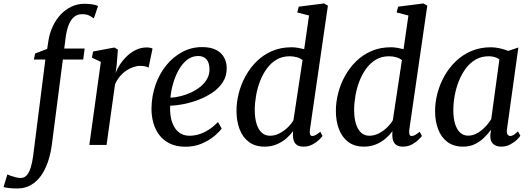

<svg xmlns="http://www.w3.org/2000/svg" viewBox="-134 -837 3064 1109"><path d="M146 -604Q153.5 -648.5 171.8 -686.8Q190 -725 217.2 -753.8Q244.5 -782.5 279 -798.8Q313.5 -815 352 -815Q372.5 -815 393.2 -812.8Q414 -810.5 432.5 -802.5L408 -730.5Q398.5 -738.5 381.8 -747Q365 -755.5 339.5 -755Q312 -755 293 -738.5Q274 -722 262.5 -692.5Q251 -663 245.5 -622.5L237 -556.5H355L346.5 -493H229L165.5 -1.5Q158.5 52 142.8 98Q127 144 102.8 178Q78.5 212 45 231.5Q11.5 251 -31 251.5Q-55.5 252 -78.8 249.5Q-102 247 -113.5 243.5L-91.5 170.5Q-88 172.5 -74.5 177.5Q-61 182.5 -44.2 186.8Q-27.5 191 -15 191Q6 191 20 175.8Q34 160.5 43 132Q52 103.5 57.5 63.5L128 -493H61.5L69 -528L138.5 -554.5Z M382 0 448.5 -479.5 397 -504 403.5 -539.5 526.5 -562.5 547 -550.5 540 -462 534 -416Q542.5 -439.5 559.5 -465.2Q576.5 -491 599.8 -513.2Q623 -535.5 652 -549.2Q681 -563 713.5 -563Q723 -563 732.5 -561.2Q742 -559.5 747 -556L724 -446Q719 -450 706.8 -453.2Q694.5 -456.5 676 -456.5Q656 -456.5 635.2 -449.2Q614.5 -442 594.8 -428.8Q575 -415.5 558.5 -395.8Q542 -376 530.5 -350.5L481.5 0Z M1146.5 -95Q1132.5 -75 1102.8 -50.2Q1073 -25.5 1031 -7.5Q989 10.5 937.5 10.5Q884 10.5 846.2 -8.2Q808.5 -27 785 -58.8Q761.5 -90.5 751 -130Q740.5 -169.5 741 -211Q742 -282.5 764.2 -346.5Q786.5 -410.5 826.2 -459.5Q866 -508.5 918.8 -536.8Q971.5 -565 1033.5 -565Q1082 -565 1113.2 -549.2Q1144.5 -533.5 1159.8 -506Q1175 -478.5 1175.5 -444.5Q1176 -398 1153 -362.5Q1130 -327 1092.5 -301.8Q1055 -276.5 1011 -260Q967 -243.5 924.2 -235.2Q881.5 -227 849 -226.5Q847 -194.5 852 -163.8Q857 -133 870.2 -108Q883.5 -83 906 -68Q928.5 -53 961 -53Q991.5 -53 1020.2 -62.8Q1049 -72.5 1075.5 -90.2Q1102 -108 1125 -132ZM1011 -513.5Q974.5 -513.5 946 -490.8Q917.5 -468 897.5 -431.8Q877.5 -395.5 865.5 -353.5Q853.5 -311.5 850.5 -272.5Q879 -274 910.2 -281.8Q941.5 -289.5 971 -303.5Q1000.5 -317.5 1024.5 -337Q1048.5 -356.5 1062.5 -382Q1076.5 -407.5 1076 -437.5Q1075.5 -475.5 1058.5 -494.5Q1041.5 -513.5 1011 -513.5Z M1656 -87.5Q1654 -69.5 1657.2 -60.5Q1660.5 -51.5 1669.5 -51.5Q1679 -51.5 1689.8 -57.2Q1700.5 -63 1716 -76L1729 -51.5Q1724 -44.5 1709 -29.8Q1694 -15 1671 -2.5Q1648 10 1618.5 10Q1588.5 10 1573.5 -6Q1558.5 -22 1558 -55.5L1558.5 -79.5Q1543.5 -58 1519.5 -37.2Q1495.5 -16.5 1463.8 -3.2Q1432 10 1394.5 10Q1339 10 1303 -17.5Q1267 -45 1249.5 -91.8Q1232 -138.5 1232 -197Q1232 -246.5 1245 -298Q1258 -349.5 1284 -397Q1310 -444.5 1348.2 -482.2Q1386.5 -520 1437 -542Q1487.5 -564 1549.5 -564Q1567 -564 1586.5 -560.8Q1606 -557.5 1623 -553L1651 -747.5L1583 -765L1591.5 -798.5L1737.5 -817L1760 -804.5ZM1613.5 -490Q1599 -501.5 1579.2 -506.8Q1559.5 -512 1538.5 -512Q1496 -512 1463.2 -492.5Q1430.5 -473 1406.8 -440.2Q1383 -407.5 1367.5 -366.8Q1352 -326 1344.8 -283.2Q1337.5 -240.5 1337.5 -202Q1337.5 -155.5 1347.8 -122.2Q1358 -89 1377.5 -71Q1397 -53 1425 -53Q1454.5 -53 1481 -67Q1507.5 -81 1528.5 -101.5Q1549.5 -122 1561 -142.5Z M2230 -87.5Q2228 -69.5 2231.2 -60.5Q2234.5 -51.5 2243.5 -51.5Q2253 -51.5 2263.8 -57.2Q2274.5 -63 2290 -76L2303 -51.5Q2298 -44.5 2283 -29.8Q2268 -15 2245 -2.5Q2222 10 2192.5 10Q2162.5 10 2147.5 -6Q2132.5 -22 2132 -55.5L2132.5 -79.5Q2117.5 -58 2093.5 -37.2Q2069.5 -16.5 2037.8 -3.2Q2006 10 1968.5 10Q1913 10 1877 -17.5Q1841 -45 1823.5 -91.8Q1806 -138.5 1806 -197Q1806 -246.5 1819 -298Q1832 -349.5 1858 -397Q1884 -444.5 1922.2 -482.2Q1960.5 -520 2011 -542Q2061.5 -564 2123.5 -564Q2141 -564 2160.5 -560.8Q2180 -557.5 2197 -553L2225 -747.5L2157 -765L2165.5 -798.5L2311.5 -817L2334 -804.5ZM2187.5 -490Q2173 -501.5 2153.2 -506.8Q2133.5 -512 2112.5 -512Q2070 -512 2037.2 -492.5Q2004.5 -473 1980.8 -440.2Q1957 -407.5 1941.5 -366.8Q1926 -326 1918.8 -283.2Q1911.5 -240.5 1911.5 -202Q1911.5 -155.5 1921.8 -122.2Q1932 -89 1951.5 -71Q1971 -53 1999 -53Q2028.5 -53 2055 -67Q2081.5 -81 2102.5 -101.5Q2123.5 -122 2135 -142.5Z M2794.5 -91.5Q2791 -68.5 2797.8 -60Q2804.5 -51.5 2813.5 -51.5Q2822.5 -51.5 2833 -58Q2843.5 -64.5 2858 -78L2871.5 -53Q2867.5 -45.5 2852.2 -30.5Q2837 -15.5 2813.5 -2.8Q2790 10 2760.5 10Q2732 10 2714.5 -5.5Q2697 -21 2698 -55L2702 -87.5Q2685 -64 2662 -41.5Q2639 -19 2609 -4.5Q2579 10 2540.5 10Q2486.5 10 2450.5 -17Q2414.5 -44 2396.8 -90.5Q2379 -137 2379 -196Q2379 -245.5 2392.5 -297.5Q2406 -349.5 2432.5 -397Q2459 -444.5 2498 -482.2Q2537 -520 2588 -542Q2639 -564 2702 -564Q2725.5 -564 2753 -557.8Q2780.5 -551.5 2801.5 -543L2860 -562.5ZM2750.5 -494Q2738 -503.5 2722 -507.8Q2706 -512 2688 -512Q2647.5 -512 2615 -493.8Q2582.5 -475.5 2558.2 -443.8Q2534 -412 2517.5 -371.8Q2501 -331.5 2492.8 -287.2Q2484.5 -243 2484.5 -200.5Q2484.5 -152 2495.2 -119.2Q2506 -86.5 2525 -70Q2544 -53.5 2569 -53.5Q2592 -53.5 2612 -62.5Q2632 -71.5 2649 -85.8Q2666 -100 2679.8 -116.5Q2693.5 -133 2703.5 -149Z"/></svg>

Font: Merriweather 28pt
Style: Italic
Weight: 400
Italic angle: -7.8°
Version: Version 2.101